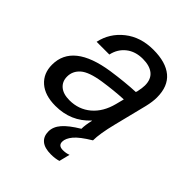

<svg xmlns="http://www.w3.org/2000/svg" viewBox="-204 -633 938 938"><g transform="rotate(45 265.5 -164.0)"><path d="M481 -369Q481 -340 472 -302L429 -130Q408 -46 408 0Q350 35 328 61.5Q306 88 306 111Q306 138 338 138Q360 138 377 131L363 187Q340 194 311 194Q267 194 245 175.5Q223 157 223 123Q223 91 248 62Q273 33 328 0Q328 -26 337 -64H335Q266 11 159 11Q86 11 45.5 -24.5Q5 -60 5 -120Q5 -265 229 -299Q318 -312 389 -315L392 -324Q398 -354 398 -369Q398 -412 372 -433Q346 -454 299 -454Q247 -454 212.5 -426.5Q178 -399 168 -353H80Q96 -427 156 -474.5Q216 -522 304 -522Q390 -522 435.5 -484Q481 -446 481 -369ZM362 -205 373 -248Q310 -245 236 -234Q158 -222 128 -195.5Q98 -169 98 -131Q98 -97 121.5 -77Q145 -57 188 -57Q252 -57 298 -96Q344 -135 362 -205Z"/></g></svg>

Font: CST
Style: Italic
Weight: 400
Italic angle: -14°
Version: Version 1.00